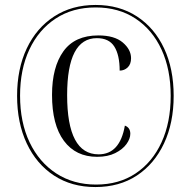

<svg xmlns="http://www.w3.org/2000/svg" viewBox="-20 -745 770 775"><path d="M365 10Q269 10 198 -36.5Q127 -83 88 -166Q49 -249 49 -358Q49 -467 88 -549.5Q127 -632 198.5 -678.5Q270 -725 366 -725Q462 -725 533 -678.5Q604 -632 642.5 -549.5Q681 -467 681 -358Q681 -249 642 -166Q603 -83 532.5 -36.5Q462 10 365 10ZM368 0Q460 0 527.5 -45Q595 -90 632 -170.5Q669 -251 669 -358Q669 -465 632 -545Q595 -625 527 -670Q459 -715 366 -715Q273 -715 204.5 -670Q136 -625 98.5 -545Q61 -465 61 -359Q61 -251 99.5 -170.5Q138 -90 207 -45Q276 0 368 0ZM372 -112Q286 -112 238 -176.5Q190 -241 190 -362Q190 -474 236 -538Q282 -602 377 -602Q442 -602 475.5 -573.5Q509 -545 509 -510Q509 -486 495.5 -473Q482 -460 463 -460Q463 -523 441.5 -557Q420 -591 371 -591Q251 -591 251 -361Q251 -122 378 -122Q464 -122 484 -238Q506 -230 506 -205Q506 -185 490.5 -163.5Q475 -142 445 -127Q415 -112 372 -112Z"/></svg>

Font: Noto Serif Display Condensed SemiBold
Style: Regular
Weight: 600
Width: 3
Designer: Monotype Design Team
Foundry: Monotype Imaging Inc.
Version: Version 2.009